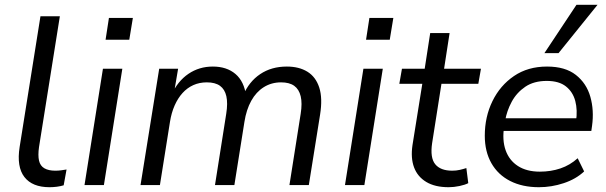

<svg xmlns="http://www.w3.org/2000/svg" viewBox="-20 -773 2533 802"><path d="M187 9Q115 9 82 -33.5Q49 -76 62 -159L149 -705H230L143 -159Q138 -124 143 -102Q148 -80 165.5 -70Q183 -60 211 -60Q223 -60 234.5 -61.5Q246 -63 258 -65L246 1Q233 5 217.5 7Q202 9 187 9Z M421 -607 435 -698H535L520 -607ZM333 0 410 -486H491L414 0Z M567 0 645 -486H724L705 -374L695 -375Q722 -434 767 -464.5Q812 -495 869 -495Q927 -495 963.5 -464Q1000 -433 1008 -372L996 -375Q1020 -432 1067 -463.5Q1114 -495 1178 -495Q1229 -495 1264 -473.5Q1299 -452 1313.5 -407.5Q1328 -363 1317 -294L1270 0H1189L1236 -298Q1243 -342 1236 -371Q1229 -400 1209 -414.5Q1189 -429 1154 -429Q1114 -429 1082 -409Q1050 -389 1029.5 -352Q1009 -315 1001 -264L959 0H878L925 -298Q932 -342 925.5 -371Q919 -400 899 -414.5Q879 -429 844 -429Q813 -429 787.5 -417.5Q762 -406 742.5 -384.5Q723 -363 709.5 -332.5Q696 -302 690 -264L648 0Z M1509 -607 1523 -698H1623L1608 -607ZM1421 0 1498 -486H1579L1502 0Z M1854 9Q1797 9 1760.5 -13Q1724 -35 1709.5 -74Q1695 -113 1703 -167L1744 -423H1648L1659 -486H1754L1777 -635H1858L1835 -486H1989L1978 -423H1824L1785 -175Q1776 -114 1798 -87Q1820 -60 1869 -60Q1886 -60 1901 -63.5Q1916 -67 1928 -71L1936 -8Q1923 -1 1899.5 4Q1876 9 1854 9Z M2231 9Q2162 9 2111 -17Q2060 -43 2032.5 -91.5Q2005 -140 2005 -206Q2005 -285 2037 -350.5Q2069 -416 2127 -455.5Q2185 -495 2265 -495Q2341 -495 2385.5 -460Q2430 -425 2446 -368.5Q2462 -312 2453 -247L2450 -226H2068L2076 -279H2404L2386 -266Q2393 -313 2383 -351Q2373 -389 2344 -412Q2315 -435 2264 -435Q2210 -435 2174 -410.5Q2138 -386 2117.5 -348Q2097 -310 2090 -269L2086 -245Q2077 -188 2092 -145.5Q2107 -103 2143.5 -79.5Q2180 -56 2235 -56Q2281 -56 2321 -69.5Q2361 -83 2393 -112L2420 -57Q2386 -25 2335 -8Q2284 9 2231 9ZM2254 -551 2388 -753H2476L2313 -551Z"/></svg>

Font: Nunito Sans 12pt ExtraLight 12pt
Style: Italic
Weight: 400
Italic angle: -9°
Version: Version 3.101;gftools[0.9.27]